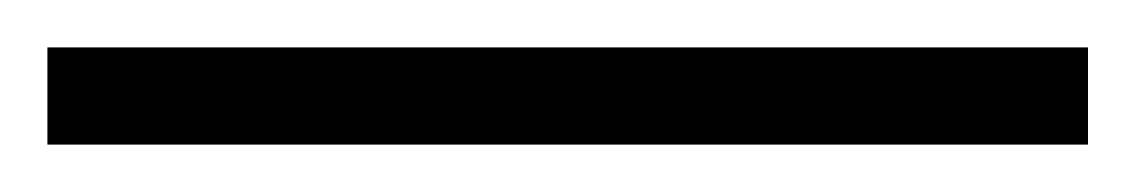

<svg xmlns="http://www.w3.org/2000/svg" viewBox="-20 -20 479 81"><path d="M439 0V41H0V0Z"/></svg>

Font: Inter Display ExtraLight
Style: Regular
Weight: 200
Designer: Rasmus Andersson
Foundry: rsms
Version: Version 4.000;git-a52131595